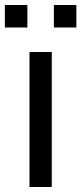

<svg xmlns="http://www.w3.org/2000/svg" viewBox="-38 -748 326 768"><path d="M177.5 -638V-728H267.5V-638ZM-18.5 -638V-728H71.5V-638ZM80 0V-540H169V0Z"/></svg>

Font: Cns Manrope Med
Style: Regular
Weight: 500
Designer: Mikhail Sharanda
Foundry: Mikhail Sharanda
Version: Version 4.504